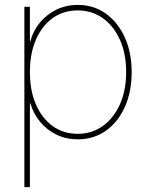

<svg xmlns="http://www.w3.org/2000/svg" viewBox="-20 -557 602 781"><path d="M79.1 204.1V-529.3H101.6V-389.6H103.5Q115.2 -432.6 142.8 -465.8Q170.4 -499 210.2 -518.1Q250 -537.1 296.4 -537.1Q360.4 -537.1 409.7 -502.2Q459 -467.3 487.3 -405.5Q515.6 -343.8 515.6 -263.7Q515.6 -183.1 487.5 -121.3Q459.5 -59.6 410.2 -24.9Q360.8 9.8 296.4 9.8Q249.5 9.8 210.4 -9Q171.4 -27.8 143.6 -61Q115.7 -94.2 103.5 -136.7H101.6V204.1ZM296.4 -12.7Q354 -12.7 398.4 -44.7Q442.9 -76.7 468 -133.1Q493.2 -189.5 493.2 -263.7Q493.2 -338.4 468 -394.8Q442.9 -451.2 398.4 -482.9Q354 -514.6 296.4 -514.6Q237.3 -514.6 193.6 -482.9Q149.9 -451.2 125.7 -394.8Q101.6 -338.4 101.6 -263.7Q101.6 -189.5 125.7 -133.1Q149.9 -76.7 193.6 -44.7Q237.3 -12.7 296.4 -12.7Z"/></svg>

Font: Inter 24pt Thin
Style: Regular
Weight: 250
Designer: Rasmus Andersson
Foundry: rsms
Version: Version 4.001;git-66647c0bb